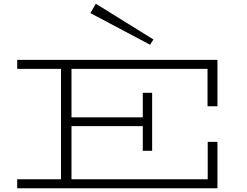

<svg xmlns="http://www.w3.org/2000/svg" viewBox="-20 -1006 1321 1026"><path d="M1089 -438V-638H362V-379H743V-510H793V-200H743V-332H362V-48H1090V-248H1142V0H72V-48H306V-638H72V-686H1142V-438ZM492 -986 463 -936 782 -767 800 -795Z"/></svg>

Font: BioRhyme Expanded Light
Style: Regular
Weight: 300
Width: 7
Designer: Aoife Mooney
Foundry: Aoife Mooney Type
Version: Version 1.001